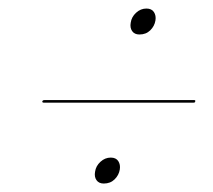

<svg xmlns="http://www.w3.org/2000/svg" viewBox="-20 -577 495 447"><path d="M304.6 -496.7Q293.2 -496.7 287.7 -504.5Q282.2 -512.3 284.3 -524Q286.1 -537.5 296.8 -547.3Q307.4 -557.1 320.9 -557.1Q333 -557.1 338.4 -548.9Q343.7 -540.7 341.9 -529.4Q339.8 -516.2 329.8 -506.4Q319.9 -496.7 304.6 -496.7ZM78.5 -341Q79.5 -344 83.5 -344H432Q435.5 -344 434.5 -341Q434.5 -338 430.5 -338H82Q78 -338 78.5 -341ZM221.6 -149.7Q210.2 -149.7 204.7 -157.5Q199.2 -165.3 201.3 -177Q203.1 -190.5 213.8 -200.3Q224.4 -210.1 237.9 -210.1Q250 -210.1 255.4 -201.9Q260.7 -193.7 258.9 -182.4Q256.8 -169.2 246.8 -159.4Q236.9 -149.7 221.6 -149.7Z"/></svg>

Font: Fraunces 144pt S000 Light
Style: Italic
Weight: 300
Italic angle: -16°
Version: Version 1.000; ttfautohint (v1.8.3)